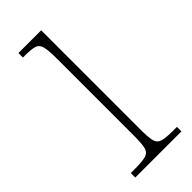

<svg xmlns="http://www.w3.org/2000/svg" viewBox="-183 -570 603 603"><g transform="rotate(-45 118.5 -268.0)"><path d="M25 0V-20H45Q77 -20 92 -24.5Q107 -29 111 -44.5Q115 -60 115 -95V-438Q115 -474 111 -490.5Q107 -507 94 -511.5Q81 -516 51 -516H42V-536H143V-95Q143 -60 147 -44.5Q151 -29 166 -24.5Q181 -20 213 -20H230V0Z"/></g></svg>

Font: Noto Serif Khmer Condensed Thin
Style: Regular
Weight: 250
Width: 3
Designer: Danh Hong and the Monotype Design Team
Foundry: Monotype Imaging Inc.
Version: Version 2.004